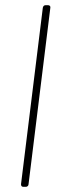

<svg xmlns="http://www.w3.org/2000/svg" viewBox="-20 -720 228 740"><path d="M61 -10 145 -690Q147 -700 156 -700H165Q170 -700 172.5 -697Q175 -694 174 -690L90 -10Q90 -6 87 -3Q84 0 80 0H70Q61 0 61 -10Z"/></svg>

Font: Barlow Semi Condensed Thin
Style: Italic
Weight: 250
Width: 4
Italic angle: -7°
Designer: Jeremy Tribby
Foundry: Tribby Type
Version: Version 1.408